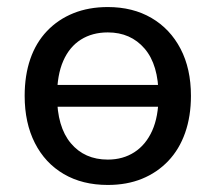

<svg xmlns="http://www.w3.org/2000/svg" viewBox="-20 -516 611 545"><path d="M286 9Q214 9 161 -22Q108 -53 79 -110Q50 -167 50 -244Q50 -302 66 -348.5Q82 -395 113.5 -428Q145 -461 188.5 -478.5Q232 -496 286 -496Q357 -496 410 -465Q463 -434 492.5 -377.5Q522 -321 522 -244Q522 -186 505.5 -139Q489 -92 457.5 -59Q426 -26 383 -8.5Q340 9 286 9ZM286 -63Q329 -63 361.5 -84Q394 -105 412 -145Q430 -185 430 -244Q430 -332 390.5 -378Q351 -424 286 -424Q242 -424 209.5 -403.5Q177 -383 159.5 -343Q142 -303 142 -244Q142 -156 181 -109.5Q220 -63 286 -63ZM108 -213V-275H465V-213Z"/></svg>

Font: Nunito Medium
Style: Regular
Weight: 500
Designer: Vernon Adams
Foundry: Vernon Adams
Version: Version 3.602